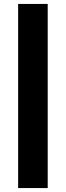

<svg xmlns="http://www.w3.org/2000/svg" viewBox="-20 -839 334 974"><path d="M72 115V-819H222V115Z"/></svg>

Font: Bitter Pro Black
Style: Regular
Weight: 900
Designer: Sol Matas, and Bitter project Authors
Foundry: Sol Matas
Version: Version 1.010